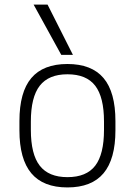

<svg xmlns="http://www.w3.org/2000/svg" viewBox="-20 -810 590 840"><path d="M275 10Q169 10 117 -52Q65 -114 65 -240V-280Q65 -407 117 -468.5Q169 -530 275 -530Q381 -530 433 -468.5Q485 -407 485 -280V-240Q485 -114 433 -52Q381 10 275 10ZM275 -35Q358 -35 396.5 -85Q435 -135 435 -242V-278Q435 -385 396.5 -435Q358 -485 275 -485Q193 -485 154 -435Q115 -385 115 -278V-242Q115 -135 154 -85Q193 -35 275 -35ZM248 -570 127 -790H188L299 -570Z"/></svg>

Font: M PLUS Code Latin SemiExpanded Light
Style: Regular
Weight: 300
Width: 6
Designer: Coji Morishita
Foundry: UNDERFOREST DESIGN
Version: Version 1.002; ttfautohint (v1.8.3)